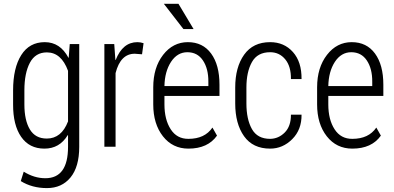

<svg xmlns="http://www.w3.org/2000/svg" viewBox="-20 -755 2030 988"><path d="M105.5 -290V-217.8Q105.5 -135.7 133.8 -88.9Q162.1 -42 220.7 -42Q296.4 -42 330.1 -130.4V-390.6Q295.4 -485.4 221.2 -485.4Q162.1 -485.4 133.8 -432.1Q105.5 -378.9 105.5 -290ZM47.4 -217.8V-290Q47.4 -405.3 89.4 -471.7Q131.3 -538.1 210.4 -538.1Q289.6 -538.1 332 -458H333.5L338.9 -528.3H387.7V0.5Q387.7 103.5 342.8 158.2Q297.9 212.9 221.7 212.9Q145 212.9 86.9 176.8L102.1 128.4Q156.2 162.1 213.4 162.1Q330.1 162.1 330.1 0.5V-59.1L328.6 -59.6Q286.6 9.8 208.5 9.8Q130.9 9.8 88.9 -50.8Q46.9 -111.3 47.4 -217.8Z M574.7 0H517.1V-528.3H567.9L573.7 -446.8L575.2 -446.3Q611.3 -538.1 687 -538.1Q702.6 -538.1 718.8 -532.7L710.9 -475.6L673.3 -478.5Q600.1 -478.5 574.7 -378.9Z M859.9 -436.5Q827.6 -386.7 826.2 -312H1052.2V-334.5Q1052.7 -401.4 1024.4 -443.8Q996.1 -486.3 944.3 -486.3Q892.6 -486.3 859.9 -436.5ZM768.6 -217.8V-305.7Q768.6 -407.2 819.3 -472.7Q870.1 -538.1 946.8 -538.1Q1023.4 -538.1 1066.4 -479.5Q1109.4 -420.9 1109.4 -319.3V-261.2H826.2V-217.8Q826.2 -139.6 858.4 -89.8Q890.6 -40 949.7 -40.5Q1033.7 -40.5 1073.2 -98.6L1096.7 -57.1Q1049.3 9.8 949.7 9.8Q868.2 9.8 818.4 -53.7Q768.6 -117.2 768.6 -217.8ZM976.1 -605.5H923.8L823.2 -735.4H898.4Z M1370.1 -40.5Q1413.1 -41 1445.3 -73.2Q1477.5 -105.5 1477.1 -165H1531.7Q1532.7 -87.9 1483.9 -39.1Q1435.1 9.8 1370.1 9.8Q1281.2 9.8 1235.8 -54.2Q1190.4 -118.2 1190.4 -222.7V-304.7Q1190.4 -409.2 1236.3 -473.6Q1282.2 -538.1 1370.1 -538.1Q1441.9 -538.1 1487.3 -487.3Q1532.7 -436.5 1531.7 -348.1H1477.1Q1478 -413.1 1447.8 -449.7Q1417.5 -486.3 1370.1 -486.3Q1304.7 -486.3 1276.4 -435.5Q1248 -384.8 1248 -304.7V-222.7Q1248 -141.1 1276.4 -90.8Q1304.7 -40.5 1370.1 -40.5Z M1703.1 -436.5Q1670.9 -386.7 1669.4 -312H1895.5V-334.5Q1896 -401.4 1867.7 -443.8Q1839.4 -486.3 1787.6 -486.3Q1735.8 -486.3 1703.1 -436.5ZM1611.8 -217.8V-305.7Q1611.8 -407.2 1662.6 -472.7Q1713.4 -538.1 1790 -538.1Q1866.7 -538.1 1909.7 -479.5Q1952.6 -420.9 1952.6 -319.3V-261.2H1669.4V-217.8Q1669.4 -139.6 1701.7 -89.8Q1733.9 -40 1793 -40.5Q1877 -40.5 1916.5 -98.6L1939.9 -57.1Q1892.6 9.8 1793 9.8Q1711.4 9.8 1661.6 -53.7Q1611.8 -117.2 1611.8 -217.8Z"/></svg>

Font: RobotoCondensed-Light
Style: Light
Weight: 300
Designer: Google
Version: Version 1.200311; 2013